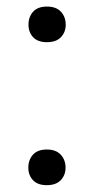

<svg xmlns="http://www.w3.org/2000/svg" viewBox="-20 -553 282 579"><path d="M65.4 -47.4Q65.4 -70.8 79.3 -86.4Q93.3 -102.1 121.1 -102.1Q148.9 -102.1 163.3 -86.4Q177.7 -70.8 177.7 -47.4Q177.7 -24.9 163.3 -9.8Q148.9 5.4 121.1 5.4Q93.3 5.4 79.3 -9.8Q65.4 -24.9 65.4 -47.4ZM65.9 -478.5Q65.9 -502 79.8 -517.6Q93.8 -533.2 121.6 -533.2Q149.4 -533.2 163.8 -517.6Q178.2 -502 178.2 -478.5Q178.2 -456.1 163.8 -440.9Q149.4 -425.8 121.6 -425.8Q93.8 -425.8 79.8 -440.9Q65.9 -456.1 65.9 -478.5Z"/></svg>

Font: f72954
Style: 9700840
Weight: 400
Designer: Google
Version: Version 2.137; 2017